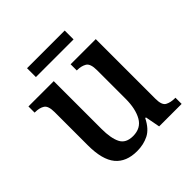

<svg xmlns="http://www.w3.org/2000/svg" viewBox="-183 -816 966 966"><g transform="rotate(-45 299.5 -333.5)"><path d="M250 10Q173 10 134 -37Q95 -84 95 -186V-423Q95 -467 76 -479.5Q57 -492 25 -492H22V-536H202V-196Q202 -130 220 -94Q238 -58 289 -58Q345 -58 370 -102Q395 -146 395 -218V-421Q395 -468 374.5 -480Q354 -492 325 -492H322V-536H501V-111Q501 -66 521.5 -55Q542 -44 572 -44H576V0H416L401 -79H396Q370 -27 333 -8.5Q296 10 250 10ZM153 -614V-677H421V-614Z"/></g></svg>

Font: Noto Serif Sinhala SemiCondensed Medium
Style: Regular
Weight: 500
Width: 4
Designer: Jelle Bosma - Monotype Design Team
Foundry: Monotype Imaging Inc.
Version: Version 2.007; ttfautohint (v1.8.4.7-5d5b)